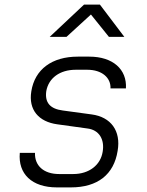

<svg xmlns="http://www.w3.org/2000/svg" viewBox="-20 -805 640 834"><path d="M196 -645H269L375 -742L453 -645H520L414 -785H345ZM227 9H288C404 9 475 -47 491 -150C506 -236 462 -297 378 -308L253 -325C198 -332 174 -359 181 -409C191 -466 240 -502 309 -502H359C423 -502 462 -467 460 -421H527C532 -504 470 -559 368 -559H318C206 -559 131 -504 116 -408C103 -328 148 -276 229 -265L359 -247C411 -241 435 -199 426 -146C417 -88 367 -49 298 -49H237C169 -49 130 -86 132 -141H66C58 -50 118 9 227 9Z"/></svg>

Font: JetBrains Mono ExtraLight
Style: Italic
Weight: 240
Italic angle: -9°
Monospace: yes
Designer: Philipp Nurullin, Konstantin Bulenkov
Foundry: JetBrains
Version: Version 2.305